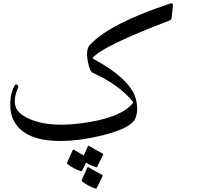

<svg xmlns="http://www.w3.org/2000/svg" viewBox="-20 -774 1243 1144"><path d="M772 -159.7Q774.4 -162.6 772.9 -166.5Q693.8 -266.1 533.2 -340.3Q515.1 -348.6 504.4 -402.3Q488.8 -478 516.1 -507.3Q635.7 -634.3 991.7 -752Q999 -754.4 1003.4 -754.4Q1009.3 -754.4 1010.3 -747.6Q1010.7 -746.1 1010.3 -740.7L1002.9 -670.4Q1001.5 -655.8 992.7 -652.8Q589.8 -499 533.2 -430.2Q529.8 -426.3 536.1 -423.3Q768.6 -297.4 792.5 -171.9Q805.2 -102.1 782.7 -61.5Q751 -4.9 570.8 37.1Q449.7 65.4 345.2 65.9Q93.3 67.4 47.9 -91.8Q40 -119.1 41.5 -169.2Q43 -219.2 67.4 -265.1Q71.3 -272 77.6 -271.2Q84 -270.5 87.4 -264.4Q90.8 -258.3 87.9 -252Q36.6 -137.2 116.7 -86.4Q233.9 -11.2 454.1 -38.1Q695.8 -67.4 772 -159.7ZM555.7 347.2Q553.7 351.1 547.9 349.1Q505.9 335.4 469.7 307.6Q464.8 303.7 466.8 298.8L501 223.1Q502.9 218.8 511.2 224.6Q519.5 230.5 589.4 268.6Q593.8 271 591.8 274.4ZM468.8 243.2Q466.8 247.1 460.4 245.1Q418.5 231.4 382.3 203.6Q377.4 199.7 379.4 194.8L414.1 119.1Q416 114.7 423.8 120.6Q430.7 125.5 479 151.9L504.4 96.2Q506.3 91.8 514.4 97.7Q522.5 103.5 592.3 141.6Q596.7 144 594.7 147.5L558.6 220.2Q556.6 224.1 550.8 222.2Q520 212.4 492.7 194.8Z"/></svg>

Font: Amiri
Style: Slanted
Weight: 400
Italic angle: 9°
Designer: Khaled Hosny
Version: Version 000.107